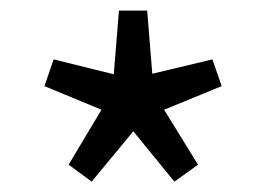

<svg xmlns="http://www.w3.org/2000/svg" viewBox="-20 -816 507 365"><path d="M154.3 -470.7 110.4 -502.9 172.9 -607.4 64.5 -652.3 82 -703.1 196.3 -674.8 206.1 -795.9H259.8L269.5 -675.8L383.8 -703.1L401.4 -652.3L292 -607.4L356.4 -502.9L311.5 -470.7L233.4 -566.4Z"/></svg>

Font: Gen Shin Gothic Regular
Style: Regular
Weight: 400
Designer: [Source Han Sans]
Ryoko NISHIZUKA  (kana & ideographs); Paul D. Hunt (Latin, Greek & Cyrillic); Wenlong ZHANG  (bopomofo
Version: Version 1.002.20150607